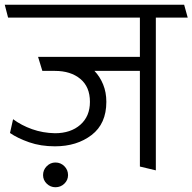

<svg xmlns="http://www.w3.org/2000/svg" viewBox="-31 -700 809 807"><path d="M557 -402H366Q389 -378 402.5 -345Q416 -312 416 -272Q416 -180 354 -132.5Q292 -85 200 -85Q140 -85 91.5 -102Q43 -119 11 -141L24 -199Q59 -173 104 -157Q149 -141 200 -140Q266 -140 306.5 -175.5Q347 -211 347 -272Q347 -335 306.5 -368.5Q266 -402 200 -402H147L129 -461H557V-626H3L-11 -680H743L758 -626H624V16L557 0ZM202 87Q181 87 165.5 72Q150 57 150 36Q150 14 165.5 -1.5Q181 -17 202 -17Q224 -17 239.5 -1.5Q255 14 255 36Q255 57 239.5 72Q224 87 202 87Z"/></svg>

Font: Palanquin Light
Style: Regular
Weight: 300
Designer: Pria Ravichandran
Version: Version 1.0.4